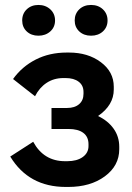

<svg xmlns="http://www.w3.org/2000/svg" viewBox="-20 -739 528 768"><path d="M391.6 -613.3Q373 -596.2 344.2 -596.2Q315.4 -596.2 297.1 -613.3Q278.8 -630.4 278.8 -657.2Q278.8 -684.1 297.1 -701.7Q315.4 -719.2 344.2 -719.2Q373 -719.2 391.6 -701.7Q410.2 -684.1 410.2 -657.2Q410.2 -630.4 391.6 -613.3ZM133.8 -596.2Q105 -596.2 86.9 -613.3Q68.8 -630.4 68.8 -657.2Q68.8 -684.6 87.2 -701.9Q105.5 -719.2 133.8 -719.2Q162.1 -719.2 181.2 -701.7Q200.2 -684.1 200.2 -657.2Q200.2 -630.4 181.2 -613.3Q162.1 -596.2 133.8 -596.2ZM243.2 8.8Q94.7 8.8 21 -112.8L112.8 -171.9Q154.8 -94.2 240.2 -94.2H249Q287.6 -94.2 310.8 -110.8Q334 -127.4 334 -154.8V-162.1Q334 -191.9 313.2 -207.5Q292.5 -223.1 253.9 -223.1H186V-307.1H248Q278.8 -307.1 296.4 -322.3Q314 -337.4 314 -363.8V-371.1Q314 -397.5 294.7 -412.1Q275.4 -426.8 242.2 -426.8H233.9Q195.8 -426.8 166.7 -407.7Q137.7 -388.7 120.1 -354L32.2 -422.9Q67.9 -472.7 122.8 -500.7Q177.7 -528.8 247.1 -528.8H255.9Q332 -528.8 383.5 -490.2Q435.1 -451.7 435.1 -392.1V-380.9Q435.1 -318.4 372.1 -274.9Q412.1 -255.9 434.6 -224.1Q457 -192.4 457 -151.9V-142.1Q457 -76.2 399.4 -33.7Q341.8 8.8 252.9 8.8Z"/></svg>

Font: Fixel Text SemiBold
Style: Regular
Weight: 600
Width: 4
Designer: AlfaBravo + MacPaw
Foundry: Kyrylo Tkachov, Marchela Mozhyna, Serhii Makarenko, Maria Weinstein, Zakhar Kryvoshyya
Version: Version 1.211